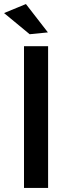

<svg xmlns="http://www.w3.org/2000/svg" viewBox="-27 -928 350 948"><path d="M119.5 -759 -7 -863.5 101 -908 209.5 -768ZM210.5 0H91.5V-700H210.5Z"/></svg>

Font: Argentum Novus Medium
Style: Regular
Weight: 500
Designer: Julieta Ulanovsky (font) & Cristiano Sobral (main changes)
Foundry: Julieta Ulanovsky (font) & Cristiano Sobral (main changes)
Version: Version 3.00;November 27, 2020;FontCreator 13.0.0.2655 64-bi